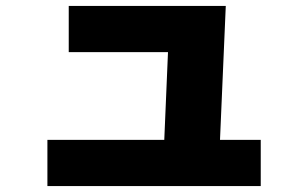

<svg xmlns="http://www.w3.org/2000/svg" viewBox="-20 -604 1040 648"><path d="M531 -51 549 -476 594 -428H212V-584H742L719 -51ZM140 24V-132H860V24Z"/></svg>

Font: M PLUS 1 Black
Style: Regular
Weight: 900
Designer: Coji Morishita
Foundry: UNDERFOREST DESIGN
Version: Version 1.001